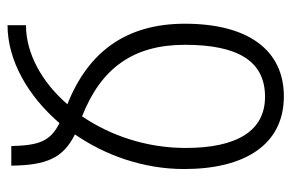

<svg xmlns="http://www.w3.org/2000/svg" viewBox="-152 -612 774 510"><g transform="rotate(-90 235.0 -357.0)"><path d="M41 -255C41 -92 107 10 234 10C357 10 427 -85 427 -253C427 -409 352 -510 213 -565C272 -633 348 -675 423 -675V-724C330 -724 235 -670 163 -586C113 -611 104 -643 102 -714H50C51 -621 70 -576 133 -545C77 -464 41 -362 41 -255ZM97 -251C97 -355 130 -451 181 -526C308 -476 371 -391 371 -253C371 -114 329 -40 233 -40C142 -40 97 -115 97 -251Z"/></g></svg>

Font: Noto Sans Armenian ExtraCondensed Light
Style: Regular
Weight: 300
Width: 2
Designer: Monotype Design Team
Foundry: Monotype Imaging Inc.
Version: Version 2.008